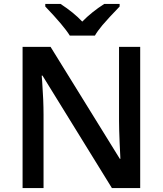

<svg xmlns="http://www.w3.org/2000/svg" viewBox="-20 -951 823 971"><path d="M689 -713.9V0H545.9L194.8 -568.8H190.9L193.4 -537.1Q200.2 -442.9 200.2 -371.1V0H94.2V-713.9H235.8L585.9 -147.9H588.9Q587.4 -168.5 585 -229.5Q582 -300.8 582 -339.8V-713.9ZM507.3 -931.2H585V-918Q529.3 -860.4 498 -823.7Q473.1 -793.9 460 -771H333Q302.2 -820.8 209 -918V-931.2H286.1Q353.5 -887.2 396 -841.8Q443.8 -890.6 507.3 -931.2Z"/></svg>

Font: Open Sans
Style: SemiBold
Weight: 600
Foundry: Ascender Corporation
Version: Version 1.10